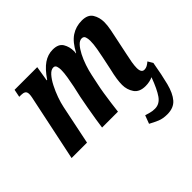

<svg xmlns="http://www.w3.org/2000/svg" viewBox="-183 -742 1162 1162"><g transform="rotate(-45 398.0 -161.0)"><path d="M653 9Q601 9 579 -23.5Q557 -56 557 -97Q557 -119 561 -146.5Q565 -174 575 -216L592 -297Q597 -320 603.5 -356.5Q610 -393 610 -422Q610 -440 605 -454.5Q600 -469 583 -469Q565 -469 548 -450.5Q531 -432 515.5 -402Q500 -372 488 -336.5Q476 -301 469 -267L455 -200Q450 -178 444 -140.5Q438 -103 433 -64.5Q428 -26 425 0H289Q292 -25 298.5 -64.5Q305 -104 312.5 -146.5Q320 -189 327 -224L343 -296Q349 -325 355 -360.5Q361 -396 361 -423Q361 -438 356.5 -452Q352 -466 337 -466Q318 -466 298.5 -444.5Q279 -423 261.5 -389Q244 -355 231 -318.5Q218 -282 212 -252L160 0H28L112 -400Q115 -414 118 -428.5Q121 -443 121 -454Q121 -473 110.5 -479.5Q100 -486 82 -486H66L76 -536H270L254 -439H258Q296 -495 332.5 -520Q369 -545 411 -545Q460 -545 478 -515Q496 -485 496 -447Q496 -443 496 -439Q496 -435 494 -430H497Q529 -492 569 -518.5Q609 -545 660 -545Q711 -545 730.5 -513.5Q750 -482 750 -441Q750 -414 743 -379Q736 -344 730 -316L708 -211Q701 -180 696.5 -153.5Q692 -127 692 -107Q692 -66 718 -66Q731 -66 742 -72Q753 -78 766 -89L785 -57Q770 31 754 93.5Q738 156 709 189.5Q680 223 625 223Q588 223 561.5 212Q535 201 506 185L526 132Q541 136 557.5 141Q574 146 596 146Q636 146 662 109Q688 72 716 -4Q703 2 687 5.5Q671 9 653 9Z"/></g></svg>

Font: Noto Serif ExtraCondensed
Style: Bold Italic
Weight: 700
Width: 2
Italic angle: -12°
Designer: Monotype Design Team
Foundry: Monotype Imaging Inc.
Version: Version 2.013; ttfautohint (v1.8.4.7-5d5b)